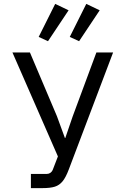

<svg xmlns="http://www.w3.org/2000/svg" viewBox="-20 -968 640 988"><path d="M139 -73H221Q231 -73 239 -78.5Q247 -84 251 -93L278 -163L44 -698H134L273 -370L314 -258H316L354 -369L476 -698H562L334 -96Q319 -56 302.5 -35.5Q286 -15 262.5 -7.5Q239 0 199 0H139ZM227 -756 179 -778 264 -948 333 -915ZM387 -756 339 -778 424 -948 493 -915Z"/></svg>

Font: iA Writer Duo V
Style: Regular
Weight: 400
Designer: Mike Abbink, Paul van der Laan, Pieter van Rosmalen, Oliver Reichenstein
Foundry: Information Architects Inc.
Version: Version 2.000